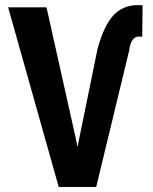

<svg xmlns="http://www.w3.org/2000/svg" viewBox="-20 -740 606 760"><path d="M279.8 -192.9 286.6 -157.7 366.2 -546.9Q391.6 -639.6 429.2 -679.7Q466.8 -719.7 525.4 -719.7L544.4 -719.2L543 -595.2H527.8Q498 -593.3 491.2 -539.6L360.8 0H212.4L12.2 -710.9H164.1Z"/></svg>

Font: RobotoCondensed-Bold
Style: Bold
Weight: 700
Designer: Google
Version: Version 2.001240; 2014